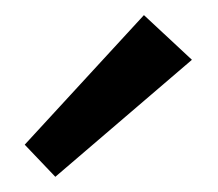

<svg xmlns="http://www.w3.org/2000/svg" viewBox="-20 -917 289 254"><path d="M12.7 -725.6 170.4 -897 233.9 -837.9 53.2 -683.1Z"/></svg>

Font: Armata
Style: Regular
Weight: 400
Designer: Viktoriya Grabowska
Foundry: Viktoriya Grabowska
Version: Version 1.003